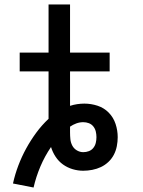

<svg xmlns="http://www.w3.org/2000/svg" viewBox="-20 -755 640 858"><path d="M130 83 38 65Q47 24 62 -15.5Q77 -55 97 -91.5Q117 -128 142 -162Q167 -196 197 -224V-436H68V-520H197V-735H293V-520H470V-436H293V-282Q308 -287 324.5 -289.5Q341 -292 357 -292Q387 -292 416 -282.5Q445 -273 466 -251.5Q487 -230 496.5 -201Q506 -172 506 -142Q506 -142 506 -142Q506 -142 506 -142Q506 -142 506 -142Q506 -142 506 -142Q506 -122 502 -101.5Q498 -81 488.5 -63Q479 -45 464 -31Q449 -17 431 -8.5Q413 0 392.5 4Q372 8 352 8Q328 8 304.5 1Q281 -6 261.5 -20Q242 -34 228.5 -54.5Q215 -75 208 -98Q180 -57 160.5 -11Q141 35 130 83ZM352 -75Q365 -75 377 -79.5Q389 -84 397 -94Q405 -104 408 -116.5Q411 -129 411 -142Q411 -155 408 -167.5Q405 -180 397 -190Q389 -200 377 -204.5Q365 -209 352 -209Q336 -209 321 -203.5Q306 -198 293 -189Q293 -183 293 -176.5Q293 -170 293 -163Q293 -148 294.5 -133Q296 -118 303 -104.5Q310 -91 323.5 -83Q337 -75 352 -75Z"/></svg>

Font: Zed Mono Medium Extended
Style: Regular
Weight: 500
Width: 7
Monospace: yes
Designer: Belleve Invis
Foundry: Belleve Invis
Version: Version 1.0.0; ttfautohint (v1.8.4)